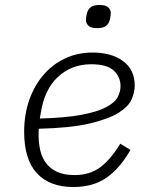

<svg xmlns="http://www.w3.org/2000/svg" viewBox="-20 -739 640 771"><path d="M275 12Q179 12 128 -43.5Q77 -99 77 -210Q77 -278 97 -336Q117 -394 153.5 -437Q190 -480 240.5 -504Q291 -528 352 -528Q428 -528 474.5 -493.5Q521 -459 521 -395Q521 -369 508.5 -340Q496 -311 456 -286Q416 -261 339.5 -243Q263 -225 136 -222Q135 -214 135 -207Q135 -200 135 -198Q135 -165 141.5 -136Q148 -107 164.5 -84.5Q181 -62 209 -49Q237 -36 280 -36Q340 -36 382 -67Q424 -98 463 -162L504 -137Q461 -62 407 -25Q353 12 275 12ZM346 -481Q267 -481 212 -429.5Q157 -378 143 -281L140 -263Q244 -266 307.5 -278Q371 -290 406 -308.5Q441 -327 452.5 -349Q464 -371 464 -393Q464 -430 437 -455.5Q410 -481 346 -481ZM371 -626Q345 -626 335 -636Q325 -646 325 -658Q325 -663 326 -669.5Q327 -676 328 -681Q331 -698 342.5 -708.5Q354 -719 379 -719Q405 -719 415 -709Q425 -699 425 -687Q425 -682 424 -675.5Q423 -669 422 -664Q419 -647 407.5 -636.5Q396 -626 371 -626Z"/></svg>

Font: IBM Plex Mono Light
Style: Italic
Weight: 300
Italic angle: -9°
Monospace: yes
Designer: Mike Abbink, Paul van der Laan, Pieter van Rosmalen
Foundry: Bold Monday
Version: Version 2.3